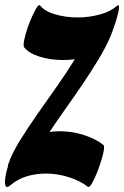

<svg xmlns="http://www.w3.org/2000/svg" viewBox="-40 -735 498 771"><path d="M405 -592Q386 -547 355.5 -496.5Q325 -446 290 -394.5Q255 -343 220.5 -294.5Q186 -246 159 -205Q178 -208 199 -208Q252 -208 299.5 -192Q347 -176 375 -153Q378 -152 378 -144Q378 -129 370 -101.5Q362 -74 351 -45.5Q340 -17 329.5 1Q319 19 313 15Q282 -9 236.5 -23.5Q191 -38 144 -38Q104 -38 67.5 -27Q31 -16 3 8Q-7 16 -11 16Q-20 16 -20 -4Q-20 -27 -9 -64Q-9 -67 -7 -75Q7 -117 39 -169Q71 -221 111 -278Q151 -335 190.5 -391Q230 -447 260 -497Q237 -494 213 -494Q162 -494 119 -507.5Q76 -521 57 -545Q55 -547 55 -555Q55 -570 63 -598.5Q71 -627 83 -655.5Q95 -684 105.5 -701.5Q116 -719 121 -713Q139 -690 181 -677.5Q223 -665 272 -665Q317 -665 360 -676.5Q403 -688 429 -711Q434 -714 435 -714Q438 -714 438 -706Q438 -692 428 -658.5Q418 -625 406 -595Q406 -594 405 -592Z"/></svg>

Font: Ga Maamli
Style: Regular
Weight: 400
Designer: Afotey Clement Nii Odai, Ama Asantewa Diaka, David Abbey-Thompson
Foundry: Sorkin Type Co.
Version: Version 1.000; ttfautohint (v1.8.4.7-5d5b)